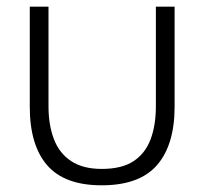

<svg xmlns="http://www.w3.org/2000/svg" viewBox="-20 -547 611 574"><path d="M284 7Q173 7 121 -53Q69 -113 69 -228V-527H125V-229Q125 -174 141 -131.5Q157 -89 192.5 -65.5Q228 -42 284 -42Q344 -42 379 -65Q414 -88 430 -130Q446 -172 446 -229V-527H502V-228Q502 -114 449.5 -53.5Q397 7 284 7Z"/></svg>

Font: Onest ExtraLight
Style: Regular
Weight: 250
Designer: Dmitri Voloshin, Andrey Kudryavtsev
Foundry: Dmitri Voloshin, Andrey Kudryavtsev
Version: Version 1.000;gftools[0.9.33]